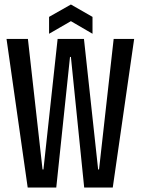

<svg xmlns="http://www.w3.org/2000/svg" viewBox="-20 -833 625 853"><path d="M103 0 9 -660H104L169 -80H173L236 -660H353L416 -80H420L485 -660H576L481 0H354L295 -580H291L230 0ZM198 -683V-758L295 -813L391 -758V-683L295 -739Z"/></svg>

Font: Bricolage Grotesque 96pt Condensed
Style: Regular
Weight: 400
Width: 3
Designer: Mathieu Triay
Foundry: Atelier Triay
Version: Version 1.001; ttfautohint (v1.8.4.7-5d5b);gftools[0.9.33.de